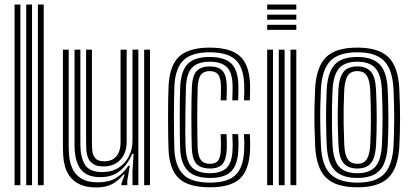

<svg xmlns="http://www.w3.org/2000/svg" viewBox="-20 -820 1827 850"><path d="M147.8 0V-800H173.5V0ZM44.5 0V-800H70.2V0ZM96 0V-800H121.8V0Z M406.5 9.8Q361.2 9.8 333 -3.9Q304.8 -17.5 289.1 -39Q273.5 -60.5 267.1 -85.2Q260.8 -110 259.6 -133Q258.5 -156 258.5 -171.8V-600H284.2V-176.8Q284.2 -158 286.2 -130.4Q288.2 -102.8 299.5 -75.9Q310.8 -49 337.8 -30.9Q364.8 -12.8 415 -12.8Q460.8 -12.8 492.1 -31.2Q523.5 -49.8 548.2 -86H554.5L543.5 -19.8V0H517.8L517.5 -6.5L531.8 -47.5H527Q502.8 -18.8 475.5 -4.5Q448.2 9.8 406.5 9.8ZM618.2 0V-600H644V0ZM438.5 -83.2Q408 -83.2 392 -94.4Q376 -105.5 369.6 -122.2Q363.2 -139 362.2 -156.6Q361.2 -174.2 361.2 -186.8V-600H387V-188.2Q387 -172.5 388.5 -153.2Q390 -134 401.5 -119.9Q413 -105.8 442.5 -105.8Q464.8 -105.8 480.8 -115.6Q496.8 -125.5 505.2 -144.2Q513.8 -163 513.8 -189.8V-600H540.8V-192.5Q540.8 -159.8 528.4 -135.1Q516 -110.5 493.1 -96.9Q470.2 -83.2 438.5 -83.2ZM422.5 -35.8Q363 -36.2 336.5 -71.8Q310 -107.2 310 -178.5V-600H335.8V-181.8Q335.8 -124.2 356 -91.2Q376.2 -58.2 432.2 -58.2Q475.8 -58.2 505.6 -77.8Q535.5 -97.2 551 -128.5Q566.5 -159.8 566.5 -194.8V-600H592.5V0H566.5V-62L571.5 -138.8H565.2Q545 -90.8 510.2 -63Q475.5 -35.2 422.5 -35.8Z M910 9.2Q815.8 9.2 773.4 -28.9Q731 -67 726.2 -154.2Q725.2 -178 724.6 -216.9Q724 -255.8 724 -299.2Q724 -342.8 724.6 -381.4Q725.2 -420 726.5 -443.2Q732 -534 775.2 -571.6Q818.5 -609.2 908.2 -609.2Q999.8 -609.2 1041.5 -572.1Q1083.2 -535 1087 -448.5Q1087.5 -432.5 1087.1 -412.2Q1086.8 -392 1086 -375.8H1060Q1061 -392.2 1061.4 -411.2Q1061.8 -430.2 1061 -447.5Q1057.8 -523 1022.4 -555.8Q987 -588.5 908.2 -588.5Q830.8 -588.5 793.9 -555Q757 -521.5 752.2 -441.8Q751 -417.5 750.5 -378.2Q750 -339 750 -295.8Q750 -252.5 750.6 -215.1Q751.2 -177.8 752 -157Q755.8 -82.8 791.8 -47.1Q827.8 -11.5 910 -11.5Q987.8 -11.5 1022.6 -45Q1057.5 -78.5 1061 -155.5Q1061.8 -172 1061.6 -187.2Q1061.5 -202.5 1060 -226.2H1086Q1087.2 -204.8 1087.5 -189Q1087.8 -173.2 1087 -154.5Q1083 -66.8 1041.9 -28.8Q1000.8 9.2 910 9.2ZM910 -32.2Q842.8 -32.2 811.9 -63.8Q781 -95.2 777.8 -157.8Q776.8 -179.5 776.2 -217Q775.8 -254.5 775.8 -297.5Q775.8 -340.5 776.2 -378.9Q776.8 -417.2 778 -440.2Q782.2 -509 812.6 -538.4Q843 -567.8 908.2 -567.8Q971.8 -567.8 1002.1 -540.4Q1032.5 -513 1035.2 -446.8Q1036 -431.2 1035.6 -412.9Q1035.2 -394.5 1034.2 -375.8H1008.5Q1009.2 -395.5 1009.6 -413.5Q1010 -431.5 1009.5 -446.2Q1007.2 -503.5 981.9 -525.1Q956.5 -546.8 908.2 -546.8Q859.5 -546.8 833.4 -523.6Q807.2 -500.5 803.5 -438.5Q803 -425 802.1 -391.2Q801.2 -357.5 800.8 -315Q800.2 -272.5 800.4 -231.9Q800.5 -191.2 802 -164Q805.5 -101.8 831.6 -77.5Q857.8 -53.2 910 -53.2Q957.8 -53.2 982.2 -75.6Q1006.8 -98 1009.5 -156.8Q1010 -171 1010 -185.5Q1010 -200 1008.5 -226.2H1034.2Q1036 -199 1035.9 -185.1Q1035.8 -171.2 1035.2 -156.2Q1032.2 -89.8 1003.2 -61Q974.2 -32.2 910 -32.2ZM910 -74Q869.5 -74 850.4 -94.2Q831.2 -114.5 829 -164.5Q828.2 -187 827.8 -223.9Q827.2 -260.8 827.2 -302Q827.2 -343.2 827.9 -379.5Q828.5 -415.8 829.5 -437Q832.5 -489.2 852.6 -507.6Q872.8 -526 908.2 -526Q946.8 -526 964.5 -507.1Q982.2 -488.2 983.8 -443.8Q984.2 -434 984.1 -417.2Q984 -400.5 982.8 -375.8H957Q958 -397.8 958.2 -415Q958.5 -432.2 958 -442.8Q956.8 -476 945.5 -490.6Q934.2 -505.2 908.2 -505.2Q882.8 -505.2 870.1 -489.9Q857.5 -474.5 855.2 -435.5Q854.2 -414 853.8 -377.4Q853.2 -340.8 853.2 -299.6Q853.2 -258.5 853.8 -222.1Q854.2 -185.8 855 -164.8Q857.2 -126.8 869.9 -110.8Q882.5 -94.8 910 -94.8Q935.5 -94.8 946.1 -109.9Q956.8 -125 957.8 -159.5Q958.2 -173.8 958.2 -185.8Q958.2 -197.8 956.8 -226.2H982.8Q984 -203 984.2 -186.6Q984.5 -170.2 983.8 -159.5Q981.8 -113.2 964.8 -93.6Q947.8 -74 910 -74Z M1162.8 -777.5V-800H1291.8V-777.5ZM1162.8 -687.8V-710.2H1291.8V-687.8ZM1162.8 -732.8V-755H1291.8V-732.8ZM1266 0V-600H1291.8V0ZM1162.8 0V-600H1188.5V0ZM1214.2 0V-600H1240V0Z M1562 9.2Q1467.2 9.2 1423.6 -33.2Q1380 -75.8 1375.2 -173.8Q1373 -222.5 1372.2 -264.6Q1371.5 -306.8 1372.2 -346.4Q1373 -386 1375 -427Q1380.2 -523 1422.8 -566.1Q1465.2 -609.2 1562 -609.2Q1657 -609.2 1700 -566.4Q1743 -523.5 1747.8 -426.8Q1751.2 -352.2 1751.1 -292.9Q1751 -233.5 1748 -173.8Q1742.8 -76 1699.6 -33.4Q1656.5 9.2 1562 9.2ZM1562 -11.5Q1644.5 -11.5 1681 -50.2Q1717.5 -89 1722.2 -175Q1725 -234.5 1725.2 -291.8Q1725.5 -349 1722 -425.8Q1717.8 -511.2 1681 -549.9Q1644.2 -588.5 1562 -588.5Q1479 -588.5 1442.1 -549.9Q1405.2 -511.2 1400.8 -425Q1399 -388.8 1398.1 -350.8Q1397.2 -312.8 1397.9 -269.5Q1398.5 -226.2 1401 -174Q1405.2 -84 1444.6 -47.8Q1484 -11.5 1562 -11.5ZM1562 -32.2Q1496.2 -32.2 1463.2 -64.5Q1430.2 -96.8 1426.5 -177Q1424.5 -220.2 1423.9 -262.8Q1423.2 -305.2 1423.9 -345.5Q1424.5 -385.8 1426.2 -422.8Q1430.5 -499 1461.2 -533.4Q1492 -567.8 1562 -567.8Q1627.5 -567.8 1660 -535.6Q1692.5 -503.5 1696.2 -425.5Q1698.5 -377 1699.1 -334.9Q1699.8 -292.8 1699.1 -254.2Q1698.5 -215.8 1696.5 -178Q1692.5 -99.5 1661.1 -65.9Q1629.8 -32.2 1562 -32.2ZM1562 -53.2Q1616.2 -53.2 1641.8 -82.1Q1667.2 -111 1670.8 -178.8Q1673.2 -228.8 1673.6 -289.5Q1674 -350.2 1670.5 -422.5Q1667.5 -490.5 1641.4 -518.6Q1615.2 -546.8 1562 -546.8Q1507 -546.8 1481.5 -518Q1456 -489.2 1452.2 -422Q1450.5 -389.2 1449.8 -351.2Q1449 -313.2 1449.5 -269.9Q1450 -226.5 1452.2 -177.8Q1455.8 -109.2 1482.1 -81.2Q1508.5 -53.2 1562 -53.2ZM1562 -74Q1521.2 -74 1501 -97.8Q1480.8 -121.5 1478.2 -179Q1476.2 -223.2 1475.5 -263.4Q1474.8 -303.5 1475.5 -342.1Q1476.2 -380.8 1478 -420.8Q1481 -477.2 1500.5 -501.6Q1520 -526 1562 -526Q1601.5 -526 1621.8 -502.9Q1642 -479.8 1644.8 -421.8Q1647.8 -354.5 1647.8 -294.8Q1647.8 -235 1645 -180Q1642 -122.8 1622.5 -98.4Q1603 -74 1562 -74ZM1562 -94.8Q1591.2 -94.8 1604.1 -115.6Q1617 -136.5 1619.2 -181.2Q1621.8 -232.8 1622 -290.1Q1622.2 -347.5 1619 -420.5Q1617.2 -464.2 1604 -484.8Q1590.8 -505.2 1562 -505.2Q1532.2 -505.2 1519.2 -484.6Q1506.2 -464 1503.8 -419.5Q1502 -381 1501.4 -344.1Q1500.8 -307.2 1501.4 -267.4Q1502 -227.5 1504 -180Q1506 -134 1519.9 -114.4Q1533.8 -94.8 1562 -94.8Z"/></svg>

Font: Big Shoulders Inline Display Thin ExtraBold
Style: Regular
Weight: 800
Version: Version 2.002